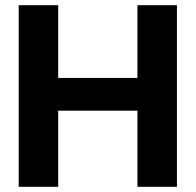

<svg xmlns="http://www.w3.org/2000/svg" viewBox="-20 -719 753 739"><path d="M52 -699H204V-419H509V-699H661V0H509V-293H204V0H52Z"/></svg>

Font: Prompt SemiBold
Style: Regular
Weight: 600
Designer: Katatrad Team
Foundry: CadsonDemak
Version: Version 1.001